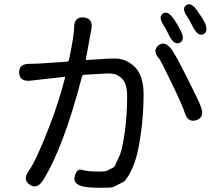

<svg xmlns="http://www.w3.org/2000/svg" viewBox="-20 -860 1040 912"><path d="M184 -3Q156 41 121 17Q86 -7 117 -49Q148 -90 210 -248Q258 -369 289 -491Q290 -496 285 -495L126 -477Q73 -471 71 -514Q69 -557 121 -557H129Q154 -557 179 -559L297 -567Q306 -568 308 -577Q332 -693 332 -728Q332 -782 378 -777Q423 -773 414 -721L388 -580Q387 -575 392 -575L472 -580Q499 -582 526 -582Q575 -582 614 -548Q662 -507 662 -412Q662 -312 648 -218Q633 -109 604 -51Q581 -4 566 4Q543 16 519 28Q511 32 457.5 32Q404 32 376 26Q325 15 335 -23Q345 -61 370 -53Q395 -45 449 -45Q481 -45 490 -50Q499 -55 511 -60.5Q523 -66 526 -73Q537 -97 548 -121Q560 -145 573 -235Q584 -316 584 -403Q584 -467 555 -491Q531 -511 503 -511Q478 -511 453 -509L380 -505Q371 -504 369 -495Q282 -159 184 -3ZM912 -289Q872 -276 857 -326Q849 -354 800 -456Q745 -570 737 -580Q702 -619 732 -644Q762 -668 794 -627Q812 -604 870 -488Q924 -382 935 -351Q953 -302 912 -289ZM834 -657Q808 -644 784 -690Q765 -729 760 -736Q730 -779 753 -795Q776 -812 806 -769Q818 -753 837 -717Q861 -671 834 -657ZM947 -698Q921 -685 897 -731Q878 -769 872 -777Q841 -819 864 -835Q887 -852 917 -809Q941 -775 950 -758Q973 -711 947 -698Z"/></svg>

Font: Resource Han Rounded CN
Style: Regular
Weight: 400
Designer: Cyano Hao (round all glyphs); Ryoko NISHIZUKA  (kana, bopomofo & ideographs); Paul D. Hunt (Latin, Greek & Cyrillic); Sa
Foundry: Cyano Hao
Version: 0.990